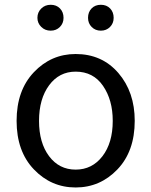

<svg xmlns="http://www.w3.org/2000/svg" viewBox="-20 -787 645 819"><path d="M302.7 -556.6Q415 -556.6 484.9 -475.6Q554.7 -394.5 554.7 -271.5Q554.7 -141.6 481 -64.5Q407.2 12.7 302.7 12.7Q198.2 12.7 124.5 -64.5Q50.8 -141.6 50.8 -271.5Q50.8 -401.4 124.5 -479Q198.2 -556.6 302.7 -556.6ZM460.9 -271.5Q460.9 -360.4 419.4 -420.9Q377.9 -481.4 302.7 -481.4Q232.4 -481.4 189.5 -423.3Q146.5 -365.2 146.5 -271.5Q146.5 -177.7 189.5 -120.6Q232.4 -63.5 302.7 -63.5Q373 -63.5 417 -120.6Q460.9 -177.7 460.9 -271.5ZM139.6 -710.9Q139.6 -734.4 155.8 -750.5Q171.9 -766.6 196.3 -766.6Q220.7 -766.6 235.8 -751Q251 -735.4 251 -710.9Q251 -687.5 235.4 -671.9Q219.7 -656.2 196.3 -656.2Q171.9 -656.2 155.8 -672.4Q139.6 -688.5 139.6 -710.9ZM464.8 -710.9Q464.8 -687.5 449.2 -671.9Q433.6 -656.2 410.2 -656.2Q386.7 -656.2 371.1 -671.9Q355.5 -687.5 355.5 -710.9Q355.5 -735.4 370.6 -751Q385.7 -766.6 410.2 -766.6Q434.6 -766.6 449.7 -751Q464.8 -735.4 464.8 -710.9Z"/></svg>

Font: GenSenMaruGothic TW TTF Regular
Style: Regular
Weight: 400
Version: Version 1.301